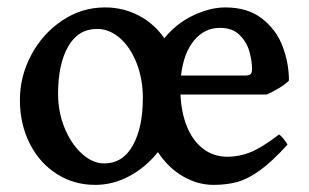

<svg xmlns="http://www.w3.org/2000/svg" viewBox="-20 -489 841 523"><path d="M471.7 -231.4Q473.6 -183.6 488.8 -145.3Q503.9 -106.9 532.5 -84.5Q561 -62 600.1 -62Q630.9 -62 661.4 -74Q691.9 -85.9 740.2 -122.6Q745.6 -119.6 752.4 -110.8Q759.3 -102.1 763.2 -95.2Q721.7 -49.3 688.7 -25.4Q655.8 -1.5 626.7 6.6Q597.7 14.6 561.5 14.6Q518.1 14.6 477.8 -9Q437.5 -32.7 410.2 -74.7Q377 -33.2 332.5 -9.3Q288.1 14.6 239.3 14.6Q181.2 14.6 134.3 -15.4Q87.4 -45.4 60.8 -98.4Q34.2 -151.4 34.2 -216.8Q34.2 -281.2 65.2 -339.4Q96.2 -397.5 149.4 -433.1Q202.6 -468.8 266.1 -468.8Q315.9 -468.8 358.2 -446.5Q400.4 -424.3 427.7 -384.8Q448.7 -411.1 476.1 -429.7Q500 -446.3 531.7 -457.5Q563.5 -468.8 593.3 -468.8Q655.3 -468.8 694.3 -438Q733.4 -407.2 750.2 -361.8Q767.1 -316.4 767.1 -269.5Q757.8 -259.8 739.7 -248.8Q721.7 -237.8 705.6 -231.4ZM647.5 -283.2Q658.2 -283.2 662.4 -286.9Q666.5 -290.5 666.5 -300.8Q666.5 -323.7 659.2 -349.1Q651.9 -374.5 632.6 -393.8Q613.3 -413.1 579.1 -413.1Q536.6 -413.1 508.3 -378.4Q480 -343.8 473.1 -283.2ZM138.2 -233.4Q138.2 -183.6 156.2 -139.9Q174.3 -96.2 203.4 -70.1Q232.4 -43.9 263.7 -43.9Q314.5 -43.9 341.8 -92.8Q369.1 -141.6 369.1 -222.2Q369.1 -273.4 352.3 -316.7Q335.4 -359.9 306.9 -385Q278.3 -410.2 244.1 -410.2Q192.9 -410.2 165.5 -362.1Q138.2 -314 138.2 -233.4Z"/></svg>

Font: David Libre Medium
Style: Regular
Weight: 500
Version: Version 1.000